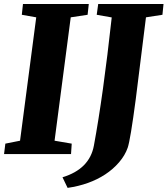

<svg xmlns="http://www.w3.org/2000/svg" viewBox="-29 -767 834 956"><path d="M-2.4 -51.8 70.8 -66.4 151.4 -680.7 79.6 -693.4 85.4 -747.1H413.1L407.2 -693.4L323.2 -680.7L242.7 -66.4L328.1 -51.8L324.7 0H-8.8ZM282.2 115.7Q417 74.7 438.5 -42Q484.4 -289.1 527.3 -680.2L452.6 -693.4L460 -747.1H785.2L779.8 -693.4L697.8 -680.7L647 -273.4Q620.1 -69.8 606.9 -31.7Q593.8 6.3 564 41Q534.2 75.7 494.6 101.6Q416.5 152.8 307.6 168.5Z"/></svg>

Font: Merriweather
Style: Heavy Italic
Weight: 900
Italic angle: -7°
Designer: Eben Sorkin
Foundry: Eben Sorkin
Version: Version 1.001